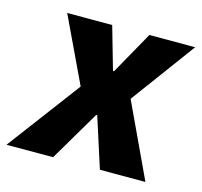

<svg xmlns="http://www.w3.org/2000/svg" viewBox="-138 -622 750 713"><g transform="rotate(15 236.5 -265.5)"><path d="M242 -193 304 0H479L346 -284L528 -531H352L260 -367H256L209 -531H36L155 -280L-55 0H124L238 -193Z"/></g></svg>

Font: Fira Sans OT
Style: Bold Italic
Weight: 700
Italic angle: -8°
Designer: Carrois Corporate & Edenspiekermann
Foundry: Carrois Corporate GbR & Edenspiekermann AG
Version: Version 2.001